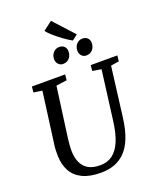

<svg xmlns="http://www.w3.org/2000/svg" viewBox="-200 -1255 1128 1381"><g transform="rotate(-20 363.5 -565.0)"><path d="M659.3 -689.2 610.9 -306Q599.9 -220 576.1 -159.5Q552.3 -99 516.4 -61.8Q480.5 -24.5 433.6 -7.2Q386.6 10 329.4 10Q242.2 10 187.1 -17.3Q132.1 -44.6 105.5 -93.8Q78.9 -143 77.1 -208.3Q76.8 -227.3 77.2 -247.9Q77.6 -268.5 80.5 -290L133.7 -689.2L68.3 -699.1L72.9 -743H327.3L322.7 -699.4L240.9 -688.5L188 -298.7Q184.5 -271.4 183.1 -248Q181.8 -224.6 182.1 -204.6Q183.5 -156 200.4 -119.3Q217.2 -82.6 252 -62.4Q286.9 -42.3 342.7 -42.3Q397.4 -42.3 436.6 -71.3Q475.7 -100.3 500.6 -158.8Q525.5 -217.4 536.8 -306L586.1 -688.5L518.6 -699.4L522.8 -743H726.8L721.9 -699.4ZM339.5 -818.4Q318.4 -818.4 303.8 -834.5Q289.2 -850.6 289.7 -873.9Q290.7 -904.2 308.9 -923.5Q327.1 -942.9 353.8 -942.9Q379.5 -942.9 393.4 -927.7Q407.4 -912.5 406.7 -889.9Q406.2 -858.8 388 -838.6Q369.7 -818.4 339.5 -818.4ZM517.5 -818.4Q496.3 -818.4 481.8 -834.5Q467.3 -850.6 467.8 -873.9Q468.8 -904.2 486.6 -923.5Q504.4 -942.9 531.3 -942.9Q556.8 -942.9 571 -927.7Q585.2 -912.5 584.5 -889.9Q584 -858.8 565.8 -838.6Q547.5 -818.4 517.5 -818.4ZM463.2 -953Q445.9 -962 421.9 -978.1Q397.9 -994.2 373 -1013.8Q348.1 -1033.3 327 -1052.7Q305.9 -1072.2 294.3 -1087.8L363.1 -1140L504.6 -985.1Z"/></g></svg>

Font: Merriweather Light
Style: Italic
Weight: 300
Italic angle: -7.8°
Designer: Eben Sorkin
Foundry: Eben Sorkin
Version: Version 2.101